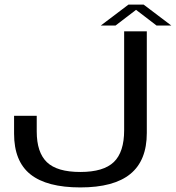

<svg xmlns="http://www.w3.org/2000/svg" viewBox="-20 -812 768 839"><path d="M331 7Q185 7 113.2 -50Q41.5 -107 41.5 -228V-306H140.5V-237.5Q140.5 -146 185 -103.2Q229.5 -60.5 331 -60.5Q432.5 -60.5 477.5 -104Q522.5 -147.5 522.5 -243V-675H621.5V-231Q621.5 -110.5 549.5 -51.8Q477.5 7 331 7ZM420.5 -700.5 541.5 -792H607.5L728.5 -700.5H664L574.5 -769L485 -700.5Z"/></svg>

Font: Anybody ExtraExpanded
Style: Regular
Weight: 400
Width: 8
Designer: Tyler Finck
Foundry: Etcetera Type Company
Version: Version 1.010; ttfautohint (v1.8.3) -l 8 -r 50 -G 200 -x 14 